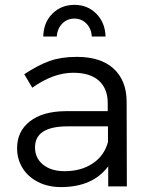

<svg xmlns="http://www.w3.org/2000/svg" viewBox="-20 -761 617 784"><path d="M49.8 0ZM421.9 0V-82Q358.9 2.9 229 2.9Q175.8 2.9 135 -18.1Q94.2 -39.1 72 -75Q49.8 -110.8 49.8 -155.8Q49.8 -224.6 101.8 -265.4Q153.8 -306.2 247.1 -307.1H419.9V-339.8Q419.9 -398.9 384 -431.4Q348.1 -463.9 278.8 -463.9Q197.8 -463.9 111.8 -402.8L79.1 -458Q135.3 -495.1 182.6 -512Q230 -528.8 293.9 -528.8Q391.1 -528.8 443.6 -481Q496.1 -433.1 497.1 -348.1L498 0ZM420.9 -181.2V-245.1H256.8Q123 -245.1 123 -159.2Q123 -115.2 156 -88.6Q189 -62 244.1 -62Q311 -62 358.4 -93.5Q405.8 -125 420.9 -181.2ZM156.7 -611.8Q157.7 -668.9 193.8 -705.1Q230 -741.2 284.2 -741.2Q337.4 -741.2 373.3 -705.1Q409.2 -668.9 411.1 -611.8H355Q353 -644 333 -664.6Q313 -685.1 284.2 -685.1Q254.4 -685.1 234.1 -664.6Q213.9 -644 211.9 -611.8Z"/></svg>

Font: Argentum Sans Light
Style: Regular
Weight: 300
Designer: Julieta Ulanovsky (Modified by Cristiano Sobral)
Foundry: Julieta Ulanovsky
Version: Version 1.000; ttfautohint (v1.5.65-e2d9)